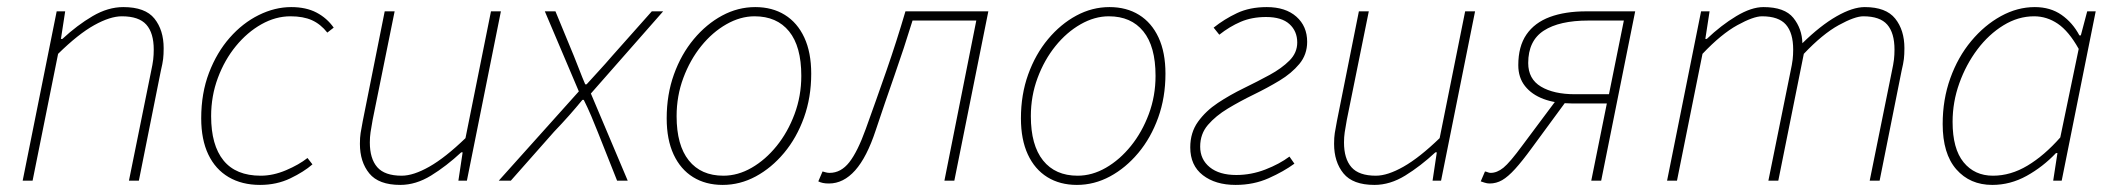

<svg xmlns="http://www.w3.org/2000/svg" viewBox="-20 -510 5982 542"><path d="M44 0 140 -478H164L152 -400H156Q198 -439 241.5 -464.5Q285 -490 328 -490Q390 -490 416 -457.5Q442 -425 442 -374Q442 -356 440.5 -343.5Q439 -331 434 -310L372 0H344L406 -306Q411 -329 412.5 -342Q414 -355 414 -370Q414 -417 393 -440.5Q372 -464 324 -464Q291 -464 246 -439Q201 -414 144 -358L72 0Z M714 12Q663 12 625.5 -10Q588 -32 568 -74Q548 -116 548 -176Q548 -247 570 -304.5Q592 -362 628.5 -403.5Q665 -445 710.5 -467.5Q756 -490 802 -490Q844 -490 873.5 -474.5Q903 -459 922 -432L904 -418Q885 -442 860.5 -453Q836 -464 800 -464Q758 -464 718 -441.5Q678 -419 646 -380Q614 -341 595 -290Q576 -239 576 -182Q576 -100 611 -57Q646 -14 716 -14Q751 -14 787.5 -29.5Q824 -45 848 -64L862 -46Q838 -25 799.5 -6.5Q761 12 714 12Z M1110 12Q1049 12 1022.5 -20.5Q996 -53 996 -104Q996 -122 998 -134.5Q1000 -147 1004 -168L1066 -478H1094L1032 -172Q1028 -150 1026 -136.5Q1024 -123 1024 -108Q1024 -62 1045 -38Q1066 -14 1114 -14Q1147 -14 1192 -39.5Q1237 -65 1294 -120L1366 -478H1394L1298 0H1274L1286 -80H1282Q1240 -41 1197 -14.5Q1154 12 1110 12Z M1388 0 1614 -252 1518 -478H1548L1600 -352Q1609 -330 1616 -311.5Q1623 -293 1632 -272H1636Q1654 -292 1672 -311.5Q1690 -331 1708 -352L1820 -478H1852L1648 -246L1752 0H1722L1668 -136Q1659 -159 1649 -182.5Q1639 -206 1628 -228H1624Q1606 -206 1586.5 -184Q1567 -162 1544 -138L1422 0Z M2020 12Q1972 12 1936.5 -10Q1901 -32 1881.5 -74Q1862 -116 1862 -176Q1862 -243 1882.5 -300Q1903 -357 1938.5 -399.5Q1974 -442 2018.5 -466Q2063 -490 2112 -490Q2160 -490 2195.5 -468Q2231 -446 2250.5 -404Q2270 -362 2270 -302Q2270 -235 2249.5 -178Q2229 -121 2193.5 -78.5Q2158 -36 2113.5 -12Q2069 12 2020 12ZM2022 -14Q2063 -14 2102 -36.5Q2141 -59 2172.5 -98Q2204 -137 2223 -188Q2242 -239 2242 -296Q2242 -379 2207.5 -421.5Q2173 -464 2110 -464Q2070 -464 2030.5 -441.5Q1991 -419 1959.5 -380Q1928 -341 1909 -290Q1890 -239 1890 -182Q1890 -100 1924.5 -57Q1959 -14 2022 -14Z M2320 8Q2310 8 2303 6.5Q2296 5 2290 2L2302 -26Q2306 -25 2311 -23.5Q2316 -22 2322 -22Q2354 -22 2377.5 -52Q2401 -82 2424 -146Q2454 -229 2482.5 -311Q2511 -393 2536 -478H2770L2674 0H2646L2736 -452H2556Q2532 -374 2505 -297Q2478 -220 2452 -142Q2427 -66 2394 -29Q2361 8 2320 8Z M3020 12Q2972 12 2936.5 -10Q2901 -32 2881.5 -74Q2862 -116 2862 -176Q2862 -243 2882.5 -300Q2903 -357 2938.5 -399.5Q2974 -442 3018.5 -466Q3063 -490 3112 -490Q3160 -490 3195.5 -468Q3231 -446 3250.5 -404Q3270 -362 3270 -302Q3270 -235 3249.5 -178Q3229 -121 3193.5 -78.5Q3158 -36 3113.5 -12Q3069 12 3020 12ZM3022 -14Q3063 -14 3102 -36.5Q3141 -59 3172.5 -98Q3204 -137 3223 -188Q3242 -239 3242 -296Q3242 -379 3207.5 -421.5Q3173 -464 3110 -464Q3070 -464 3030.5 -441.5Q2991 -419 2959.5 -380Q2928 -341 2909 -290Q2890 -239 2890 -182Q2890 -100 2924.5 -57Q2959 -14 3022 -14Z M3468 12Q3411 12 3375.5 -15.5Q3340 -43 3340 -94Q3340 -136 3362 -166.5Q3384 -197 3418 -219.5Q3452 -242 3491 -261Q3530 -280 3564 -298.5Q3598 -317 3620 -339Q3642 -361 3642 -390Q3642 -422 3620 -442Q3598 -462 3554 -462Q3514 -462 3482.5 -448.5Q3451 -435 3422 -412L3406 -432Q3436 -456 3472 -473Q3508 -490 3556 -490Q3609 -490 3639.5 -463Q3670 -436 3670 -392Q3670 -356 3648 -329.5Q3626 -303 3592 -282.5Q3558 -262 3519 -243Q3480 -224 3446 -203.5Q3412 -183 3390 -157.5Q3368 -132 3368 -96Q3368 -60 3395 -38Q3422 -16 3470 -16Q3512 -16 3552 -31.5Q3592 -47 3620 -68L3634 -48Q3604 -26 3561.5 -7Q3519 12 3468 12Z M3860 12Q3799 12 3772.5 -20.5Q3746 -53 3746 -104Q3746 -122 3748 -134.5Q3750 -147 3754 -168L3816 -478H3844L3782 -172Q3778 -150 3776 -136.5Q3774 -123 3774 -108Q3774 -62 3795 -38Q3816 -14 3864 -14Q3897 -14 3942 -39.5Q3987 -65 4044 -120L4116 -478H4144L4048 0H4024L4036 -80H4032Q3990 -41 3947 -14.5Q3904 12 3860 12Z M4472 0 4516 -218H4416Q4371 -218 4337.5 -230.5Q4304 -243 4285 -267Q4266 -291 4266 -326Q4266 -379 4289 -412.5Q4312 -446 4355 -462Q4398 -478 4458 -478H4596L4500 0ZM4426 -244H4522L4564 -452H4464Q4382 -452 4338 -423.5Q4294 -395 4294 -332Q4294 -287 4330 -265.5Q4366 -244 4426 -244ZM4381 -238 4409 -235 4304 -92Q4277 -55 4257 -33Q4237 -11 4220.5 -1.5Q4204 8 4185 8Q4178 8 4170.5 5.5Q4163 3 4160 2L4172 -26Q4177 -25 4180.5 -23.5Q4184 -22 4188 -22Q4206 -22 4224 -36.5Q4242 -51 4278 -100Z M4686 0 4782 -478H4806L4794 -400H4798Q4839 -439 4881.5 -464.5Q4924 -490 4958 -490Q5018 -490 5042.5 -459.5Q5067 -429 5068 -388Q5119 -438 5164.5 -464Q5210 -490 5244 -490Q5304 -490 5330 -457.5Q5356 -425 5356 -374Q5356 -356 5354.5 -343.5Q5353 -331 5348 -310L5286 0H5258L5320 -306Q5325 -329 5326.5 -342Q5328 -355 5328 -370Q5328 -417 5307.5 -440.5Q5287 -464 5240 -464Q5216 -464 5170.5 -439Q5125 -414 5072 -358L5000 0H4972L5034 -306Q5039 -329 5040.5 -342Q5042 -355 5042 -370Q5042 -417 5021.5 -440.5Q5001 -464 4954 -464Q4930 -464 4884.5 -439Q4839 -414 4786 -358L4714 0Z M5604 12Q5541 12 5502.5 -32Q5464 -76 5464 -160Q5464 -229 5485.5 -289Q5507 -349 5544.5 -394Q5582 -439 5628.5 -464.5Q5675 -490 5724 -490Q5768 -490 5799.5 -468Q5831 -446 5850 -410H5854L5872 -478H5896L5800 0H5776L5788 -78H5784Q5747 -39 5701 -13.5Q5655 12 5604 12ZM5606 -14Q5656 -14 5703.5 -42.5Q5751 -71 5796 -122L5848 -372Q5820 -422 5789 -443Q5758 -464 5722 -464Q5677 -464 5635.5 -438.5Q5594 -413 5562 -370.5Q5530 -328 5511 -275Q5492 -222 5492 -166Q5492 -90 5523 -52Q5554 -14 5606 -14Z"/></svg>

Font: Source Sans Variable
Style: Italic
Weight: 200
Italic angle: -11°
Designer: Paul D. Hunt
Foundry: Adobe Systems Incorporated
Version: Version 3.006;hotconv 1.0.111;makeotfexe 2.5.65597